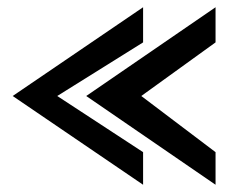

<svg xmlns="http://www.w3.org/2000/svg" viewBox="-20 -547 639 530"><path d="M15 -282 375 -37V-127L138 -282L375 -430V-527ZM218 -282 575 -37V-127L370 -282L575 -430V-527Z"/></svg>

Font: Charger Pro
Style: ExBdSuExt
Weight: 400
Designer: Jasper
Foundry: Cannot Into Space Fonts
Version: Version 1.09